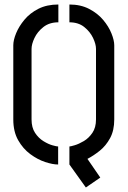

<svg xmlns="http://www.w3.org/2000/svg" viewBox="-20 -725 567 852"><path d="M361 107 288 5V-75Q293 -75 311.5 -80.5Q330 -86 352 -99Q374 -112 390 -135.5Q406 -159 406 -195V-508Q406 -529 393 -556.5Q380 -584 354 -605Q328 -626 288 -626V-705Q338 -705 375.5 -685.5Q413 -666 437.5 -637Q462 -608 474.5 -577Q487 -546 487 -524V-195Q487 -146 468.5 -112Q450 -78 422.5 -56Q395 -34 368 -20L425 63ZM238 5Q214 5 180.5 -6Q147 -17 114.5 -41Q82 -65 60.5 -103Q39 -141 39 -195V-524Q39 -547 51.5 -577.5Q64 -608 88.5 -637.5Q113 -667 150.5 -686Q188 -705 239 -705V-626Q199 -626 172.5 -605Q146 -584 133 -556.5Q120 -529 120 -508V-195Q120 -159 135.5 -135.5Q151 -112 173 -98.5Q195 -85 213.5 -80Q232 -75 238 -75Z"/></svg>

Font: Stick No Bills
Style: Regular
Weight: 400
Version: Version 2.000